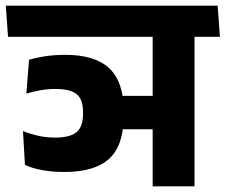

<svg xmlns="http://www.w3.org/2000/svg" viewBox="-44 -661 800 681"><path d="M-15.5 -530.5H720.5L713 -641H-23.5ZM59 -449 49.5 -329Q74 -336.5 99.8 -341Q125.5 -345.5 152 -345.5Q188 -345.5 209.8 -337.2Q231.5 -329 241 -311Q250.5 -293 250.5 -263V-256.5Q250.5 -211.5 227.5 -192.2Q204.5 -173 150 -173Q119 -173 90 -179.8Q61 -186.5 37.5 -196L44.5 -76Q71 -64 106 -57.5Q141 -51 184.5 -51Q292 -51 343.5 -98.2Q395 -145.5 395 -251.5V-266.5Q395 -370 344.2 -418.2Q293.5 -466.5 187.5 -466.5Q151.5 -466.5 120 -462Q88.5 -457.5 59 -449ZM364.5 -321V-202.5H526.5V-321ZM646 -568H497.5V0H646ZM467 -530.5H736L728 -641H459Z"/></svg>

Font: Anek Devanagari
Style: Bold
Weight: 700
Designer: Kailash Malviya (Devanagari) & Yesha Goshar (Latin)
Foundry: Ek Type
Version: Version 1.003